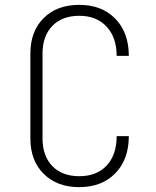

<svg xmlns="http://www.w3.org/2000/svg" viewBox="-20 -760 640 790"><path d="M105 -190V-540Q105 -631 159.5 -685.5Q214 -740 306 -740Q399 -740 454.5 -683Q510 -626 510 -530H460Q460 -606 418.5 -650.5Q377 -695 306 -695Q236 -695 195.5 -653.5Q155 -612 155 -540V-190Q155 -118 195.5 -76.5Q236 -35 306 -35Q378 -35 419 -79Q460 -123 460 -200H510Q510 -104 454.5 -47Q399 10 306 10Q215 10 160 -44.5Q105 -99 105 -190Z"/></svg>

Font: JetBrains Mono Extra Light
Style: Regular
Weight: 200
Monospace: yes
Designer: Philipp Nurullin, Konstantin Bulenkov
Foundry: JetBrains
Version: 2.002